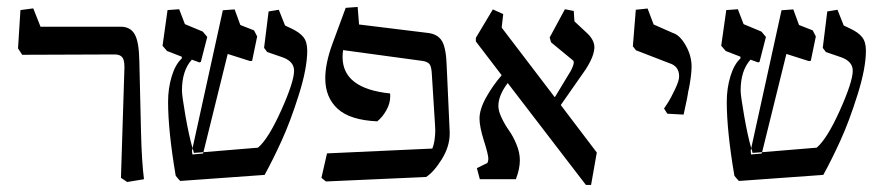

<svg xmlns="http://www.w3.org/2000/svg" viewBox="-20 -505 2469 541"><path d="M320.8 -3.9 330.6 -313.5V-316.9Q330.6 -336.9 324 -344.2Q317.4 -351.6 303.2 -351.6L42.5 -350.6L30.8 -368.7L37.6 -476.6L73.7 -481.4L94.2 -429.7H320.3Q347.2 -429.7 359.4 -408.7Q371.6 -387.7 372.6 -333.5L377.4 -130.4Q379.4 -49.3 385.7 0L338.4 7.8Z M521 -80.1Q521.5 -78.1 521.5 -75Q521.5 -71.8 522 -69.8L551.8 -72.3L553.2 -76.2L707 -88.9Q736.3 -113.8 772.5 -194.3Q808.6 -274.9 808.6 -305.7Q808.6 -331.5 776.9 -343.3L732.9 -358.4L724.1 -370.1L736.8 -472.7L765.6 -477.5L783.2 -433.1L800.8 -424.8Q824.7 -413.6 835.2 -400.1Q845.7 -386.7 845.7 -362.3Q845.7 -313 822 -237.8Q798.3 -162.6 773.4 -108.2Q748.5 -53.7 725.6 -12.2L487.8 4.9Q481.9 -1 475.1 -9.8Q453.6 -136.2 453.6 -218.3Q453.6 -256.3 463.9 -290Q474.1 -323.7 492.2 -340.3V-345.2L450.7 -361.3L438 -376L452.1 -476.6L484.9 -479L501 -437L551.3 -416L564 -400.9L545.9 -330.6L542 -329.1L520.5 -336.9Q492.7 -306.2 492.7 -250Q492.7 -235.4 502.4 -179.4Q512.2 -123.5 522.5 -87.4ZM522.5 -87.4Q523.4 -84.5 524.9 -79.6Q526.4 -74.7 526.4 -74.2L553.2 -76.2L621.6 -353L684.6 -333L690.4 -333.5L704.6 -402.3L695.8 -419.4L657.2 -434.6L641.1 -478.5L607.9 -476.1Z M915.5 -378.4 954.1 -482.9 987.8 -485.4 991.7 -436 1186.5 -412.1Q1213.9 -408.7 1225.6 -388.9Q1237.3 -369.1 1238.8 -315.9L1247.1 -132.8V-128.4Q1247.1 -92.3 1224.9 -56.4Q1202.6 -20.5 1180.7 -6.3L898.4 6.3L885.7 -3.9L901.4 -72.8L1198.2 -86.4Q1206.1 -105.5 1206.5 -138.2Q1206.5 -144 1205.6 -155.8L1196.8 -295.9Q1195.8 -317.9 1189.9 -324.7Q1184.1 -331.5 1169.4 -333.5L946.8 -363.8Q945.3 -354.5 945.3 -344.2Q945.3 -255.4 1079.1 -241.7Q1079.6 -239.3 1079.6 -234.4Q1079.6 -213.9 1068.8 -194.6Q1058.1 -175.3 1043 -163.1Q966.3 -166.5 931.4 -198.5Q896.5 -230.5 896.5 -284.2Q896.5 -325.2 915.5 -378.4Z M1368.7 -478.5 1397.9 -465.3 1393.6 -427.2 1542.5 -231.9H1543.9L1587.9 -304.7Q1596.2 -320.3 1596.7 -328.6Q1596.7 -333.5 1593.8 -335.4L1532.7 -385.7L1528.8 -399.4L1571.8 -479L1596.7 -474.1L1598.6 -444.8L1635.3 -410.6Q1654.8 -391.6 1654.8 -372.1Q1654.8 -347.7 1630.4 -309.6L1560.1 -209L1661.6 -75.2L1645.5 16.1H1630.9L1410.6 -271Q1384.3 -236.3 1384.3 -206.5Q1384.3 -191.9 1393.6 -172.6Q1402.8 -153.3 1414.3 -137.2Q1425.8 -121.1 1435.3 -98.1Q1444.8 -75.2 1444.8 -53.2Q1444.8 -29.3 1433.6 0H1332L1323.7 -31.2L1353.5 -45.9Q1356 -51.8 1356 -57.6Q1356 -69.3 1343.5 -108.6Q1331.1 -147.9 1331.1 -170.9Q1331.1 -196.8 1349.6 -230.2Q1368.2 -263.7 1393.6 -293L1320.8 -388.2V-398.4Z M1851.1 -199.2Q1856 -206.1 1863 -217.3Q1870.1 -228.5 1881.8 -252.9Q1893.6 -277.3 1893.6 -289.6Q1893.6 -318.8 1865.7 -327.1L1772 -363.3L1763.2 -374.5L1771.5 -477.5L1804.7 -481L1821.8 -436L1876 -412.1Q1895.5 -406.2 1912.1 -377.2Q1928.7 -348.1 1928.7 -316.9Q1928.7 -304.7 1926.3 -286.6Q1923.8 -268.6 1921.4 -256.8L1918.9 -245.6Q1918 -234.9 1906.2 -182.1L1860.4 -184.6Z M2095.2 -80.1Q2095.7 -78.1 2095.7 -75Q2095.7 -71.8 2096.2 -69.8L2126 -72.3L2127.4 -76.2L2281.2 -88.9Q2310.5 -113.8 2346.7 -194.3Q2382.8 -274.9 2382.8 -305.7Q2382.8 -331.5 2351.1 -343.3L2307.1 -358.4L2298.3 -370.1L2311 -472.7L2339.8 -477.5L2357.4 -433.1L2375 -424.8Q2398.9 -413.6 2409.4 -400.1Q2419.9 -386.7 2419.9 -362.3Q2419.9 -313 2396.2 -237.8Q2372.6 -162.6 2347.7 -108.2Q2322.8 -53.7 2299.8 -12.2L2062 4.9Q2056.2 -1 2049.3 -9.8Q2027.8 -136.2 2027.8 -218.3Q2027.8 -256.3 2038.1 -290Q2048.3 -323.7 2066.4 -340.3V-345.2L2024.9 -361.3L2012.2 -376L2026.4 -476.6L2059.1 -479L2075.2 -437L2125.5 -416L2138.2 -400.9L2120.1 -330.6L2116.2 -329.1L2094.7 -336.9Q2066.9 -306.2 2066.9 -250Q2066.9 -235.4 2076.7 -179.4Q2086.4 -123.5 2096.7 -87.4ZM2096.7 -87.4Q2097.7 -84.5 2099.1 -79.6Q2100.6 -74.7 2100.6 -74.2L2127.4 -76.2L2195.8 -353L2258.8 -333L2264.6 -333.5L2278.8 -402.3L2270 -419.4L2231.4 -434.6L2215.3 -478.5L2182.1 -476.1Z"/></svg>

Font: Neuton
Style: Regular
Weight: 400
Designer: Brian M Zick
Version: Version 1.3